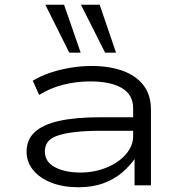

<svg xmlns="http://www.w3.org/2000/svg" viewBox="-20 -781 773 809"><path d="M310 8Q246 8 197 -11Q148 -30 120 -64Q92 -98 92 -142Q92 -192 126 -224Q160 -256 229 -271.5Q298 -287 405 -287H557V-230H410Q342 -230 295.5 -224.5Q249 -219 221 -209Q193 -199 181 -182.5Q169 -166 169 -143Q169 -99 211.5 -76.5Q254 -54 319 -54Q377 -54 428 -74.5Q479 -95 510 -130.5Q541 -166 541 -207V-325Q541 -382 493.5 -410Q446 -438 360 -438Q302 -438 246.5 -424Q191 -410 145 -381L118 -441Q151 -461 191.5 -474.5Q232 -488 276.5 -495.5Q321 -503 366 -503Q440 -503 496 -483Q552 -463 584 -422.5Q616 -382 616 -319V0H547V-110V-111Q527 -82 494.5 -54Q462 -26 416 -9Q370 8 310 8ZM423 -559 321 -761H400L469 -559ZM272 -559 171 -761H250L320 -559Z"/></svg>

Font: Nunito Sans 7pt Expanded Light
Style: Regular
Weight: 300
Width: 7
Designer: Vernon Adams
Foundry: Vernon Adams
Version: Version 3.101;gftools[0.9.27]